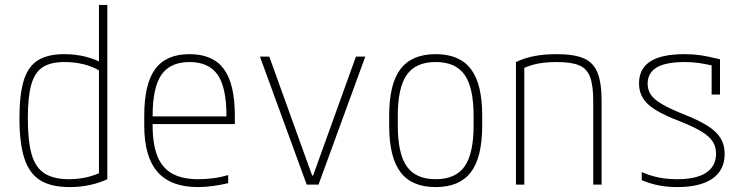

<svg xmlns="http://www.w3.org/2000/svg" viewBox="-20 -750 3040 780"><path d="M262 10Q188 10 143.5 -17.5Q99 -45 79 -106.5Q59 -168 59 -270Q59 -366 76.5 -423Q94 -480 134 -505Q174 -530 241 -530Q286 -530 326.5 -520Q367 -510 400 -491L386 -462Q356 -480 319.5 -489Q283 -498 242 -498Q186 -498 153.5 -477Q121 -456 107 -406Q93 -356 93 -270Q93 -177 108.5 -123Q124 -69 161 -45.5Q198 -22 260 -22Q298 -22 332.5 -30Q367 -38 394 -52L382 -28V-730H416V-22Q387 -8 347.5 1Q308 10 262 10Z M784 10Q674 10 620 -51.5Q566 -113 566 -240V-280Q566 -409 610.5 -469.5Q655 -530 750 -530Q845 -530 889.5 -469.5Q934 -409 934 -280V-246H583V-277H911L900 -263V-279Q900 -395 864 -446.5Q828 -498 750 -498Q672 -498 636 -446.5Q600 -395 600 -279V-241Q600 -164 619.5 -115.5Q639 -67 680 -44.5Q721 -22 785 -22Q815 -22 846.5 -26Q878 -30 907 -39V-6Q879 1 846 5.5Q813 10 784 10Z M1226 0 1036 -520H1074L1248 -37H1252L1426 -520H1464L1274 0Z M1750 10Q1653 10 1607 -50.5Q1561 -111 1561 -240V-280Q1561 -409 1607 -469.5Q1653 -530 1750 -530Q1847 -530 1893 -469.5Q1939 -409 1939 -280V-240Q1939 -111 1893 -50.5Q1847 10 1750 10ZM1750 -22Q1831 -22 1867.5 -74Q1904 -126 1904 -241V-279Q1904 -394 1867.5 -446Q1831 -498 1750 -498Q1669 -498 1632.5 -446Q1596 -394 1596 -279V-241Q1596 -126 1632.5 -74Q1669 -22 1750 -22Z M2076 -498Q2112 -515 2152 -522.5Q2192 -530 2242 -530Q2312 -530 2351.5 -513Q2391 -496 2407.5 -454.5Q2424 -413 2424 -340V0H2390V-339Q2390 -402 2377.5 -436.5Q2365 -471 2333 -484.5Q2301 -498 2242 -498Q2213 -498 2187.5 -495Q2162 -492 2140 -485.5Q2118 -479 2095 -467L2110 -490V0H2076Z M2731 10Q2691 10 2655.5 3Q2620 -4 2587 -18V-51Q2621 -36 2656 -29Q2691 -22 2731 -22Q2809 -22 2849 -48.5Q2889 -75 2889 -126Q2889 -154 2875 -175.5Q2861 -197 2828.5 -216.5Q2796 -236 2740 -258Q2680 -281 2644 -303Q2608 -325 2592 -351Q2576 -377 2576 -411Q2576 -471 2622 -500.5Q2668 -530 2761 -530Q2795 -530 2826.5 -525.5Q2858 -521 2905 -509V-366H2871V-507L2891 -480Q2848 -490 2820 -494Q2792 -498 2762 -498Q2685 -498 2648 -476Q2611 -454 2611 -410Q2611 -385 2624 -365.5Q2637 -346 2668.5 -327.5Q2700 -309 2754 -287Q2816 -263 2853.5 -239.5Q2891 -216 2907.5 -188.5Q2924 -161 2924 -125Q2924 -59 2874.5 -24.5Q2825 10 2731 10Z"/></svg>

Font: M PLUS Code Latin ExtraLight
Style: Regular
Weight: 250
Designer: Coji Morishita
Foundry: UNDERFOREST DESIGN
Version: Version 1.002; ttfautohint (v1.8.3)